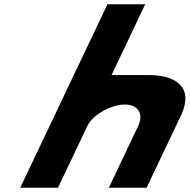

<svg xmlns="http://www.w3.org/2000/svg" viewBox="-20 -880 889 900"><path d="M74.8 0H251.8L389.7 -290C413.9 -341 500.2 -390 564.3 -390C633.3 -390 652.3 -341 628.1 -290L490.2 0H667.2L827.9 -338C895.9 -481 787.2 -528 683.1 -528H502.8L660.7 -860H483.7Z"/></svg>

Font: Hussar
Style: BdSuprExtOblFive
Weight: 700
Foundry: Cannot Into Space Fonts
Version: Version 2.00